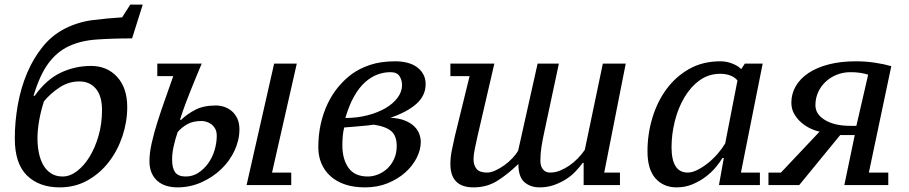

<svg xmlns="http://www.w3.org/2000/svg" viewBox="-20 -800 3929 830"><path d="M44 -201C44 -129 61.5 -75.8 96.5 -41.5C131.5 -7.2 178.7 10 238 10C282.7 10 323 -0.2 359 -20.5C395 -40.8 425.7 -67.5 451 -100.5C476.3 -133.5 495.8 -170.7 509.5 -212C523.2 -253.3 530 -295 530 -337C530 -392.3 515.5 -435.8 486.5 -467.5C457.5 -499.2 419.7 -515 373 -515C327 -515 283.3 -505.2 242 -485.5C200.7 -465.8 163.3 -432.7 130 -386H125C143 -446 164.3 -492.7 189 -526C213.7 -559.3 243 -584 277 -600C311 -616 350.5 -625.7 395.5 -629C440.5 -632.3 492.3 -634 551 -634L597 -780H543L508 -725C464 -722.3 421.3 -718.3 380 -713C338.7 -707.7 299.3 -695.7 262 -677C224.7 -658.3 192.3 -632.2 165 -598.5C137.7 -564.8 115 -526.7 97 -484C79 -441.3 65.7 -395.7 57 -347C48.3 -298.3 44 -249.7 44 -201ZM323 -448C353 -448 376.8 -437.5 394.5 -416.5C412.2 -395.5 421 -364.7 421 -324C421 -284.7 416 -247.7 406 -213C396 -178.3 383 -148 367 -122C351 -96 332.8 -75.3 312.5 -60C292.2 -44.7 271.7 -37 251 -37C231.7 -37 215.2 -41.3 201.5 -50C187.8 -58.7 176.7 -70.3 168 -85C159.3 -99.7 152.8 -117 148.5 -137C144.2 -157 142 -178.3 142 -201C142 -226.3 144.5 -252.8 149.5 -280.5C154.5 -308.2 161.3 -335.3 170 -362C188.7 -384.7 211.2 -404.7 237.5 -422C263.8 -439.3 292.3 -448 323 -448Z M748 -229C759.3 -242.3 773.2 -253.7 789.5 -263C805.8 -272.3 826.7 -277 852 -277C858 -277 864.8 -275.8 872.5 -273.5C880.2 -271.2 887.3 -267.5 894 -262.5C900.7 -257.5 906.2 -251 910.5 -243C914.8 -235 917 -225 917 -213C917 -192.3 913.8 -171.5 907.5 -150.5C901.2 -129.5 892 -110.7 880 -94C868 -77.3 853.8 -63.7 837.5 -53C821.2 -42.3 803 -37 783 -37C761 -37 745.7 -43.2 737 -55.5C728.3 -67.8 724 -86 724 -110C724 -128.7 726.3 -148.3 731 -169C735.7 -189.7 741.3 -209.7 748 -229ZM763 -282H758C766 -307.3 773.8 -330.2 781.5 -350.5L804 -408.5L826.5 -464L852 -525H660V-471H729L695 -374.5C683 -340.8 671.8 -307.8 661.5 -275.5C651.2 -243.2 642.7 -212.2 636 -182.5C629.3 -152.8 626 -126.7 626 -104C626 -84 629.2 -66.8 635.5 -52.5C641.8 -38.2 650.5 -26.3 661.5 -17C672.5 -7.7 685.3 -0.8 700 3.5C714.7 7.8 730.3 10 747 10C783.7 10 818.3 2.7 851 -12C883.7 -26.7 912.2 -45.7 936.5 -69C960.8 -92.3 980 -119 994 -149C1008 -179 1015 -209.7 1015 -241C1015 -259.7 1011.8 -275.5 1005.5 -288.5C999.2 -301.5 991 -312.2 981 -320.5C971 -328.8 960 -334.8 948 -338.5C936 -342.2 924.3 -344 913 -344C877.7 -344 848.2 -337.8 824.5 -325.5C800.8 -313.2 780.3 -298.7 763 -282ZM1263 -525H1165L1046 0H1239V-54H1156Z M1820 -436C1820 -452.7 1816.5 -467.2 1809.5 -479.5C1802.5 -491.8 1793.2 -502.2 1781.5 -510.5C1769.8 -518.8 1756 -525 1740 -529C1724 -533 1707 -535 1689 -535C1647 -535 1610.7 -529.8 1580 -519.5C1549.3 -509.2 1523 -496 1501 -480C1480.3 -464.7 1461.2 -446.5 1443.5 -425.5C1425.8 -404.5 1410.5 -380.7 1397.5 -354C1384.5 -327.3 1374.3 -298 1367 -266C1359.7 -234 1356 -199.7 1356 -163C1356 -138.3 1360.3 -115.5 1369 -94.5C1377.7 -73.5 1390.5 -55.2 1407.5 -39.5C1424.5 -23.8 1445.5 -11.7 1470.5 -3C1495.5 5.7 1524.7 10 1558 10C1594 10 1626.7 4 1656 -8C1685.3 -20 1710.7 -35.5 1732 -54.5C1753.3 -73.5 1769.8 -94.7 1781.5 -118C1793.2 -141.3 1799 -164.3 1799 -187C1799 -197.7 1796.8 -209 1792.5 -221C1788.2 -233 1780.8 -244 1770.5 -254C1760.2 -264 1746.7 -272.3 1730 -279C1713.3 -285.7 1692.7 -289.7 1668 -291C1716.7 -307.7 1754.2 -327.8 1780.5 -351.5C1806.8 -375.2 1820 -403.3 1820 -436ZM1695 -169C1695 -148.3 1691.3 -129.8 1684 -113.5C1676.7 -97.2 1667 -83.3 1655 -72C1643 -60.7 1629.5 -52 1614.5 -46C1599.5 -40 1584.7 -37 1570 -37C1532 -37 1504.2 -49.5 1486.5 -74.5C1468.8 -99.5 1460 -132 1460 -172C1460 -203.3 1462.7 -229 1468 -249C1478 -249.7 1488.8 -250.5 1500.5 -251.5L1535 -254.5L1568 -257.5C1578.7 -258.5 1588 -259.7 1596 -261C1631.3 -255.7 1656.7 -246.2 1672 -232.5C1687.3 -218.8 1695 -197.7 1695 -169ZM1668 -488C1686.7 -488 1699.7 -482.3 1707 -471C1714.3 -459.7 1718 -446.7 1718 -432C1718 -413.3 1711.7 -395.3 1699 -378C1686.3 -360.7 1668.8 -345.5 1646.5 -332.5C1624.2 -319.5 1598.2 -309.2 1568.5 -301.5C1538.8 -293.8 1507 -290 1473 -290C1483.7 -326.7 1496.2 -357.7 1510.5 -383C1524.8 -408.3 1540.5 -428.7 1557.5 -444C1574.5 -459.3 1592.3 -470.5 1611 -477.5C1629.7 -484.5 1648.7 -488 1668 -488Z M2044 -210 2117 -525H1927V-471H2010L1946 -210C1940.7 -187.3 1936.2 -166.3 1932.5 -147C1928.8 -127.7 1927 -109 1927 -91C1927 -23.7 1960.3 10 2027 10C2065 10 2098.8 0.8 2128.5 -17.5C2158.2 -35.8 2189 -60.3 2221 -91C2221 -53.7 2229.7 -27.5 2247 -12.5C2264.3 2.5 2286.3 10 2313 10C2335 10 2355.5 6.7 2374.5 0C2393.5 -6.7 2410.8 -15 2426.5 -25C2442.2 -35 2456 -46.3 2468 -59C2480 -71.7 2490.3 -84 2499 -96H2503V0H2660V-54H2592L2685 -525H2586L2508 -152C2499.3 -139.3 2489.3 -127.2 2478 -115.5C2466.7 -103.8 2454.5 -93.5 2441.5 -84.5C2428.5 -75.5 2415 -68.2 2401 -62.5C2387 -56.8 2372.7 -54 2358 -54C2344.7 -54 2334.3 -58.7 2327 -68C2319.7 -77.3 2316 -89.7 2316 -105C2316 -126.3 2317.7 -147.2 2321 -167.5C2324.3 -187.8 2328.3 -208.7 2333 -230L2396 -525H2304L2220 -149C2214 -138.3 2205.7 -127.3 2195 -116C2184.3 -104.7 2172.7 -94.5 2160 -85.5C2147.3 -76.5 2134.5 -69 2121.5 -63C2108.5 -57 2096.3 -54 2085 -54C2063.7 -54 2048.7 -59.3 2040 -70C2031.3 -80.7 2027 -94.7 2027 -112C2027 -123.3 2028.8 -138.2 2032.5 -156.5C2036.2 -174.8 2040 -192.7 2044 -210Z M2953 -54C2906.3 -54 2883 -90.7 2883 -164C2883 -200.7 2887.7 -237.8 2897 -275.5C2906.3 -313.2 2920 -347.3 2938 -378C2956 -408.7 2978 -433.5 3004 -452.5C3030 -471.5 3060 -481 3094 -481C3110.7 -481 3125.5 -478.3 3138.5 -473C3151.5 -467.7 3161.3 -460.7 3168 -452L3115 -180C3106.3 -165.3 3095.5 -150.5 3082.5 -135.5C3069.5 -120.5 3055.5 -107 3040.5 -95C3025.5 -83 3010.3 -73.2 2995 -65.5C2979.7 -57.8 2965.7 -54 2953 -54ZM3103 -117H3109L3088 0H3265V-54H3183L3277 -525H3200L3184 -501C3176.7 -509.7 3164.5 -517.5 3147.5 -524.5C3130.5 -531.5 3112.7 -535 3094 -535C3043.3 -535 2998.5 -524 2959.5 -502C2920.5 -480 2887.7 -450.8 2861 -414.5C2834.3 -378.2 2814 -336.7 2800 -290C2786 -243.3 2779 -195.3 2779 -146C2779 -94 2790.5 -55 2813.5 -29C2836.5 -3 2867 10 2905 10C2929.7 10 2952.7 5.5 2974 -3.5C2995.3 -12.5 3014.5 -23.5 3031.5 -36.5C3048.5 -49.5 3063 -63.3 3075 -78C3087 -92.7 3096.3 -105.7 3103 -117Z M3733 -477 3682 -256H3656C3610.7 -256 3574.2 -264.3 3546.5 -281C3518.8 -297.7 3505 -319 3505 -345C3505 -365.7 3509 -384.7 3517 -402C3525 -419.3 3535.8 -434.3 3549.5 -447C3563.2 -459.7 3579.2 -469.7 3597.5 -477C3615.8 -484.3 3635.7 -488 3657 -488C3672.3 -488 3686.5 -487 3699.5 -485C3712.5 -483 3723.7 -480.3 3733 -477ZM3523 -231 3356 -54H3302V0H3435L3612 -216H3675L3630 0H3820V-54H3736L3833 -514C3812.3 -520 3788.7 -525 3762 -529C3735.3 -533 3708 -535 3680 -535C3636 -535 3596.7 -530.5 3562 -521.5C3527.3 -512.5 3498.2 -500 3474.5 -484C3450.8 -468 3432.7 -449.2 3420 -427.5C3407.3 -405.8 3401 -382 3401 -356C3401 -338.7 3404.8 -323 3412.5 -309C3420.2 -295 3430 -282.7 3442 -272C3454 -261.3 3467.2 -252.5 3481.5 -245.5C3495.8 -238.5 3509.7 -233.7 3523 -231Z"/></svg>

Font: PT Serif Caption
Style: Italic
Weight: 400
Italic angle: -12°
Designer: A.Korolkova, O.Umpeleva, V.Yefimov
Foundry: ParaType Ltd
Version: Version 1.000W OFL